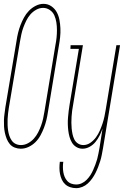

<svg xmlns="http://www.w3.org/2000/svg" viewBox="-25 -765 645 998"><path d="M83 8Q67 8 51.5 2Q36 -4 26 -16Q16 -28 10 -43Q4 -58 0.5 -74Q-3 -90 -4 -107Q-5 -124 -4.5 -140.5Q-4 -157 -1.5 -174Q1 -191 3 -208L61 -553Q64 -574 69 -594.5Q74 -615 81.5 -634.5Q89 -654 99.5 -673.5Q110 -693 125.5 -709Q141 -725 161 -735Q181 -745 201 -745Q224 -745 242 -732.5Q260 -720 270 -701.5Q280 -683 284 -661.5Q288 -640 289 -617.5Q290 -595 287.5 -572Q285 -549 281 -527L224 -182Q221 -161 216 -140.5Q211 -120 203.5 -100.5Q196 -81 185.5 -61.5Q175 -42 159.5 -26.5Q144 -11 124 -1.5Q104 8 83 8ZM84 -11Q103 -11 120.5 -20.5Q138 -30 151 -44.5Q164 -59 173 -76.5Q182 -94 188.5 -112Q195 -130 199 -148Q203 -166 206 -185L263 -530Q267 -550 269 -569.5Q271 -589 271 -609Q271 -629 268 -648.5Q265 -668 257.5 -685Q250 -702 234 -713Q218 -724 199 -724Q180 -724 162.5 -714Q145 -704 132.5 -689.5Q120 -675 111.5 -657.5Q103 -640 96.5 -622.5Q90 -605 86 -586.5Q82 -568 79 -550L21 -205Q19 -191 17 -176Q15 -161 14.5 -146Q14 -131 14.5 -116Q15 -101 17 -87Q19 -73 23.5 -59.5Q28 -46 36 -34.5Q44 -23 56.5 -17Q69 -11 84 -11ZM371 213Q355 213 340 208Q325 203 314 193Q303 183 296.5 169Q290 155 287 139.5Q284 124 284 108Q284 92 286 76H304Q302 89 302 102.5Q302 116 304 129Q306 142 311 154Q316 166 324.5 175.5Q333 185 345.5 189.5Q358 194 371 194Q386 194 400 187.5Q414 181 425 170Q436 159 444.5 146Q453 133 459 119Q465 105 470.5 91Q476 77 480 62.5Q484 48 486.5 34Q489 20 492 5L508 -97Q502 -79 493 -61Q484 -43 471.5 -27.5Q459 -12 441 -2Q423 8 404 8Q387 8 372.5 -0.5Q358 -9 349.5 -23Q341 -37 336.5 -53Q332 -69 330 -85.5Q328 -102 327.5 -119.5Q327 -137 328.5 -154Q330 -171 332 -188.5Q334 -206 337 -223L385 -511H341L342 -530H406L355 -220Q352 -205 350 -189.5Q348 -174 347 -158.5Q346 -143 346 -127.5Q346 -112 347.5 -97Q349 -82 352 -67.5Q355 -53 361.5 -40Q368 -27 380.5 -19Q393 -11 408 -11Q428 -11 445 -23Q462 -35 474 -51.5Q486 -68 494 -86.5Q502 -105 508 -123Q514 -141 518 -160Q522 -179 525 -198L580 -530H599L510 8Q507 24 504 40Q501 56 496 72Q491 88 485 103.5Q479 119 471.5 134Q464 149 454 163Q444 177 431.5 188.5Q419 200 403 206.5Q387 213 371 213Z"/></svg>

Font: Iosevka Slab Thin Extended
Style: Italic
Weight: 100
Width: 7
Italic angle: -9°
Monospace: yes
Designer: Belleve Invis
Foundry: Belleve Invis
Version: Version 11.1.0; ttfautohint (v1.8.3)